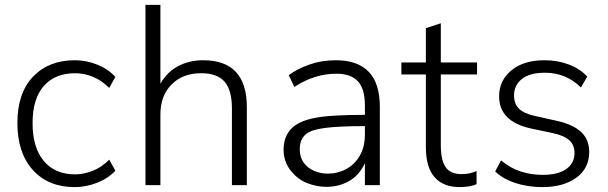

<svg xmlns="http://www.w3.org/2000/svg" viewBox="-20 -756 2483 784"><path d="M285 8Q177 8 114 -62Q51 -132 51 -254Q51 -376 115 -443Q179 -510 285 -510Q333 -510 377.5 -492Q422 -474 451 -442L426 -397Q395 -428 359 -442.5Q323 -457 287 -457Q205 -457 159 -405Q113 -353 113 -253Q113 -153 159 -98.5Q205 -44 287 -44Q321 -44 357.5 -58Q394 -72 426 -104L451 -59Q421 -27 376 -9.5Q331 8 285 8Z M574 0V-736H635V-414Q661 -461 706.5 -485.5Q752 -510 810 -510Q988 -510 988 -318V0H927V-313Q927 -388 897 -422.5Q867 -457 801 -457Q726 -457 680.5 -411Q635 -365 635 -289V0Z M1313 7Q1272 7 1231.5 -9.5Q1191 -26 1162 -66Q1138 -101 1138 -144Q1138 -197 1168 -229Q1198 -261 1263 -274Q1325 -287 1470 -287V-325Q1470 -394 1441 -424.5Q1412 -455 1354 -455Q1264 -455 1182 -401L1159 -449Q1194 -475 1243.5 -492.5Q1293 -510 1351 -510Q1531 -510 1531 -320V0H1470V-89Q1445 -38 1403.5 -15.5Q1362 7 1313 7ZM1318 -47Q1359 -47 1393.5 -65.5Q1428 -84 1449 -120Q1470 -156 1470 -207V-241Q1362 -241 1306 -233.5Q1250 -226 1229 -208Q1204 -187 1204 -147Q1204 -114 1220 -92Q1236 -70 1262 -58.5Q1288 -47 1318 -47Z M1857 8Q1790 8 1754.5 -32.5Q1719 -73 1719 -155V-452H1619V-501H1719V-641L1780 -661V-501H1928V-452H1780V-164Q1780 -101 1800 -73Q1820 -45 1864 -45Q1883 -45 1898.5 -48.5Q1914 -52 1926 -58V-4Q1913 2 1894.5 5Q1876 8 1857 8Z M2194 8Q2136 8 2085 -8.5Q2034 -25 2002 -56L2026 -101Q2063 -70 2105.5 -56Q2148 -42 2196 -42Q2259 -42 2292.5 -66Q2326 -90 2326 -131Q2326 -164 2304.5 -183.5Q2283 -203 2235 -213L2145 -232Q2018 -261 2018 -363Q2018 -427 2068 -468.5Q2118 -510 2204 -510Q2257 -510 2303 -492.5Q2349 -475 2378 -443L2352 -399Q2291 -459 2205 -459Q2143 -459 2111 -433.5Q2079 -408 2079 -366Q2079 -333 2098.5 -313Q2118 -293 2162 -283L2252 -263Q2320 -248 2353 -217Q2386 -186 2386 -135Q2386 -69 2333.5 -30.5Q2281 8 2194 8Z"/></svg>

Font: Winston Light
Style: Regular
Weight: 300
Designer: Original fonts by Vernon Adams / Changes by Cristiano Sobral
Foundry: Original fonts by Vernon Adams / Changes by Cristiano Sobral
Version: Version 2.503;July 17, 2020;FontCreator 13.0.0.2655 64-bit